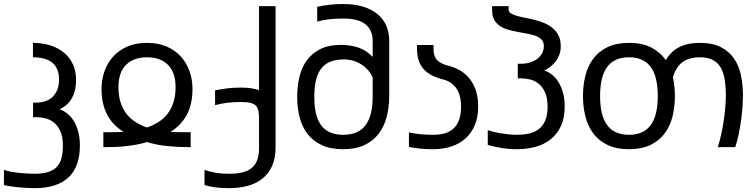

<svg xmlns="http://www.w3.org/2000/svg" viewBox="-102 -747 3837 975"><path d="M303.7 -8.8Q303.7 100.6 245.1 154.5Q186.5 208.5 74.2 208.5Q56.2 208.5 34.7 207.3Q13.2 206.1 -8.1 204.1Q-29.3 202.1 -48.8 199.2Q-68.4 196.3 -82 192.9V115.7Q-66.9 121.1 -47.4 124.8Q-27.8 128.4 -7.1 130.6Q13.7 132.8 34.7 134Q55.7 135.3 73.7 135.3Q115.7 135.3 143.3 126.2Q170.9 117.2 187.5 99.1Q204.1 81.1 210.7 54.2Q217.3 27.3 217.3 -8.3Q217.3 -52.2 204.6 -80.3Q191.9 -108.4 172.4 -124.3Q152.8 -140.1 129.2 -146Q105.5 -151.9 84 -151.9H65.9V-226.1H82.5Q107.4 -226.1 128.4 -233.2Q149.4 -240.2 164.8 -254.9Q180.2 -269.5 189 -291.5Q197.8 -313.5 197.8 -343.3Q197.8 -374 188.2 -395.5Q178.7 -417 161.4 -430.4Q144 -443.8 119.6 -450Q95.2 -456.1 65.4 -456.1V-529.3Q112.8 -529.3 153.1 -516.6Q193.4 -503.9 222.4 -480Q251.5 -456.1 267.8 -421.4Q284.2 -386.7 284.2 -342.8Q284.2 -307.6 276.9 -282.5Q269.5 -257.3 257.8 -239.7Q246.1 -222.2 231 -210.7Q215.8 -199.2 200.2 -191.4Q220.7 -185.5 239.5 -170.7Q258.3 -155.8 272.7 -132.6Q287.1 -109.4 295.4 -78.1Q303.7 -46.9 303.7 -8.8Z M644.5 -529.3Q702.6 -529.3 745.8 -510Q789.1 -490.7 817.9 -458.3Q846.7 -425.8 861.1 -383.5Q875.5 -341.3 875.5 -295.9Q875.5 -215.8 845.7 -162.4Q815.9 -108.9 763.2 -77.1Q773.4 -76.7 784.9 -76.4Q796.4 -76.2 807.6 -75.9Q818.8 -75.7 829.3 -75.7Q839.8 -75.7 848.1 -75.7H866.2V0H848.1Q803.7 0 750.7 -4.9Q697.8 -9.8 644.5 -25.4Q618.2 -17.6 591.1 -12.7Q564 -7.8 538.1 -4.9Q512.2 -2 487.5 -1Q462.9 0 440.9 0H422.9V-75.7H440.9Q449.2 -75.7 459.7 -75.7Q470.2 -75.7 481.4 -75.9Q492.7 -76.2 503.9 -76.4Q515.1 -76.7 525.4 -77.1Q499 -93.8 478.3 -115Q457.5 -136.2 443.1 -163.1Q428.7 -189.9 421.1 -222.9Q413.6 -255.9 413.6 -295.9Q413.6 -341.3 428 -383.5Q442.4 -425.8 471.2 -458.3Q500 -490.7 543.2 -510Q586.4 -529.3 644.5 -529.3ZM499.5 -304.7Q499.5 -259.3 511 -225.1Q522.5 -190.9 542.2 -166.5Q562 -142.1 588.4 -126Q614.7 -109.9 644.5 -99.6Q674.3 -109.9 700.7 -126Q727.1 -142.1 746.8 -166.5Q766.6 -190.9 778.1 -225.1Q789.6 -259.3 789.6 -304.7Q789.6 -378.9 751.2 -417.5Q712.9 -456.1 644.5 -456.1Q576.2 -456.1 537.8 -417.5Q499.5 -378.9 499.5 -304.7Z M1297.4 2.4Q1297.4 57.1 1279.5 96.2Q1261.7 135.3 1230.2 160.2Q1198.7 185.1 1155.8 196.8Q1112.8 208.5 1060.5 208.5Q1037.6 208.5 1020.3 207.3Q1002.9 206.1 987.8 203.9Q972.7 201.7 960.4 199Q948.2 196.3 936.5 192.9V115.7Q956.5 123 987.1 129.2Q1017.6 135.3 1064.9 135.3Q1106 135.3 1134 127.2Q1162.1 119.1 1179.7 103Q1197.3 86.9 1205.3 62.5Q1213.4 38.1 1213.4 5.4V-141.1Q1213.4 -165 1210.7 -181.6Q1208 -198.2 1199 -208.7Q1189.9 -219.2 1171.9 -224.1Q1153.8 -229 1123 -229Q1102.1 -229 1084.5 -228Q1066.9 -227.1 1051.3 -225.1Q1035.6 -223.1 1020.8 -220.2Q1005.9 -217.3 990.2 -212.9V-288.1Q1005.9 -291 1021 -293.7Q1036.1 -296.4 1052 -298.3Q1067.9 -300.3 1085.2 -301.3Q1102.5 -302.2 1123 -302.2Q1151.4 -302.2 1173.6 -298.8Q1195.8 -295.4 1213.4 -289.1V-715.8H1297.4Z M1641.6 -652.8Q1620.6 -652.8 1603 -651.9Q1585.4 -650.9 1569.8 -649.2Q1554.2 -647.5 1539.3 -644.5Q1524.4 -641.6 1508.8 -637.2V-712.4Q1523.9 -715.8 1539.1 -718.3Q1554.2 -720.7 1570.1 -722.7Q1585.9 -724.6 1603.5 -725.6Q1621.1 -726.6 1641.6 -726.6Q1697.8 -726.6 1741.2 -713.4Q1784.7 -700.2 1814.5 -675.8Q1844.2 -651.4 1859.4 -616.9Q1874.5 -582.5 1874.5 -540V-259.3Q1874.5 -203.1 1861.8 -154.1Q1849.1 -105 1821.3 -68.4Q1793.5 -31.7 1749 -10.5Q1704.6 10.7 1640.6 10.7Q1577.1 10.7 1532.7 -9.8Q1488.3 -30.3 1460.4 -65.9Q1432.6 -101.6 1419.9 -149.9Q1407.2 -198.2 1407.2 -254.4Q1407.2 -308.6 1418.7 -356.9Q1430.2 -405.3 1456.5 -441.2Q1482.9 -477.1 1525.1 -498Q1567.4 -519 1628.9 -519Q1679.7 -519 1720 -504.6Q1760.3 -490.2 1790.5 -458V-540.5Q1790.5 -594.2 1753.9 -623.5Q1717.3 -652.8 1641.6 -652.8ZM1790.5 -353Q1783.2 -371.1 1769.3 -387.9Q1755.4 -404.8 1736.6 -417.5Q1717.8 -430.2 1694.3 -437.7Q1670.9 -445.3 1644.5 -445.3Q1603 -445.3 1574.2 -433.1Q1545.4 -420.9 1527.6 -397Q1509.8 -373 1502 -337.4Q1494.1 -301.8 1494.1 -254.4Q1494.1 -207.5 1502.4 -171.6Q1510.7 -135.7 1528.3 -111.6Q1545.9 -87.4 1573.7 -75Q1601.6 -62.5 1640.6 -62.5Q1718.8 -62.5 1754.6 -111.6Q1790.5 -160.6 1790.5 -254.4Z M2097.7 -62.5Q2128.4 -62.5 2154.3 -69.3Q2180.2 -76.2 2199 -92.5Q2217.8 -108.9 2228.5 -136.5Q2239.3 -164.1 2239.3 -205.6Q2239.3 -225.1 2235.8 -246.3Q2232.4 -267.6 2222.4 -286.6Q2212.4 -305.7 2194.8 -320.8Q2177.2 -335.9 2148.9 -343.3Q2114.7 -352.1 2089.6 -365.2Q2064.5 -378.4 2048.1 -397.5Q2031.7 -416.5 2023.7 -441.7Q2015.6 -466.8 2015.6 -500V-518.6H2099.6V-496.1Q2099.6 -460 2118.4 -441.2Q2137.2 -422.4 2170.4 -414.6Q2205.1 -406.2 2233.9 -389.4Q2262.7 -372.6 2283.2 -346.7Q2303.7 -320.8 2314.9 -285.6Q2326.2 -250.5 2326.2 -206.1Q2326.2 -153.8 2309.8 -113.5Q2293.5 -73.2 2263.7 -45.7Q2233.9 -18.1 2191.7 -3.7Q2149.4 10.7 2097.7 10.7Q2078.6 10.7 2062.7 10Q2046.9 9.3 2032.7 7.8Q2018.6 6.3 2004.4 4.2Q1990.2 2 1974.6 -1V-74.7Q1998.5 -69.3 2028.3 -65.9Q2058.1 -62.5 2097.7 -62.5Z M2527.3 -349.1V-423.3H2543.9Q2566.4 -423.3 2587.4 -429.4Q2608.4 -435.5 2624.5 -447Q2640.6 -458.5 2650.1 -475.1Q2659.7 -491.7 2659.7 -513.2Q2659.7 -533.7 2648.4 -545.7Q2637.2 -557.6 2618.7 -564.7Q2600.1 -571.8 2576.4 -575.9Q2552.7 -580.1 2528.3 -584.7Q2503.9 -589.4 2480.2 -595.7Q2456.5 -602.1 2438 -614.3Q2419.4 -626.5 2408.2 -645.8Q2397 -665 2397 -695.3V-715.8H2481V-698.2Q2481 -686.5 2492.4 -679.2Q2503.9 -671.9 2522.5 -666.5Q2541 -661.1 2564.7 -656.7Q2588.4 -652.3 2613.3 -646Q2638.2 -639.6 2661.9 -629.9Q2685.5 -620.1 2704.1 -604.7Q2722.7 -589.4 2734.1 -566.9Q2745.6 -544.4 2745.6 -512.2Q2745.6 -487.8 2738 -468.3Q2730.5 -448.7 2718.5 -433.6Q2706.5 -418.5 2691.7 -407.2Q2676.8 -396 2661.6 -388.7Q2682.1 -382.8 2701.2 -367.9Q2720.2 -353 2734.4 -329.8Q2748.5 -306.6 2757.1 -275.4Q2765.6 -244.1 2765.6 -206.1Q2765.6 -147.5 2746.1 -106.2Q2726.6 -64.9 2693.4 -38.8Q2660.2 -12.7 2616 -1Q2571.8 10.7 2522.5 10.7Q2483.9 10.7 2445.6 4.6Q2407.2 -1.5 2375 -10.7V-86.4Q2386.7 -82 2404.1 -77.6Q2421.4 -73.2 2441.2 -70.1Q2460.9 -66.9 2481.9 -64.7Q2502.9 -62.5 2522.5 -62.5Q2553.7 -62.5 2582.3 -68.4Q2610.8 -74.2 2632.1 -89.8Q2653.3 -105.5 2666 -133.5Q2678.7 -161.6 2678.7 -205.6Q2678.7 -249.5 2666 -277.6Q2653.3 -305.7 2633.8 -321.5Q2614.3 -337.4 2590.6 -343.3Q2566.9 -349.1 2545.4 -349.1Z M3325.2 -259.3Q3325.2 -203.1 3312.7 -154.1Q3300.3 -105 3272.5 -68.4Q3244.6 -31.7 3200.2 -10.5Q3155.8 10.7 3091.8 10.7Q3028.3 10.7 2983.9 -10.5Q2939.5 -31.7 2911.6 -68.4Q2883.8 -105 2871.1 -154.1Q2858.4 -203.1 2858.4 -259.3Q2858.4 -315.4 2871.1 -364.5Q2883.8 -413.6 2911.6 -450.2Q2939.5 -486.8 2983.9 -508.1Q3028.3 -529.3 3091.8 -529.3Q3159.7 -529.3 3205.6 -505.4Q3251.5 -481.4 3278.8 -441.4Q3290.5 -461.9 3306.4 -478Q3322.3 -494.1 3343.3 -505.6Q3364.3 -517.1 3391.4 -523.2Q3418.5 -529.3 3452.1 -529.3Q3515.6 -529.3 3557.9 -508.1Q3600.1 -486.8 3625.2 -450.2Q3650.4 -413.6 3660.6 -364.5Q3670.9 -315.4 3670.9 -259.3Q3670.9 -241.2 3668.9 -210.7Q3667 -180.2 3662.4 -144.3Q3657.7 -108.4 3650.1 -70.6Q3642.6 -32.7 3631.8 0H3543Q3553.2 -30.8 3561 -67.1Q3568.8 -103.5 3574 -139.4Q3579.1 -175.3 3581.5 -207Q3584 -238.8 3584 -259.3Q3584 -306.2 3578.1 -342.8Q3572.3 -379.4 3557.4 -404.5Q3542.5 -429.7 3516.8 -442.9Q3491.2 -456.1 3452.1 -456.1Q3423.3 -456.1 3401.4 -449.7Q3379.4 -443.4 3362.8 -430.7Q3346.2 -418 3334.5 -399.2Q3322.8 -380.4 3314.9 -355.5Q3325.2 -310.5 3325.2 -259.3ZM3238.3 -259.3Q3238.3 -306.2 3230 -342.8Q3221.7 -379.4 3204.1 -404.5Q3186.5 -429.7 3158.7 -442.9Q3130.9 -456.1 3091.8 -456.1Q3052.7 -456.1 3024.9 -442.9Q2997.1 -429.7 2979.5 -404.5Q2961.9 -379.4 2953.6 -342.8Q2945.3 -306.2 2945.3 -259.3Q2945.3 -212.4 2953.6 -175.8Q2961.9 -139.2 2979.5 -114Q2997.1 -88.9 3024.9 -75.7Q3052.7 -62.5 3091.8 -62.5Q3130.9 -62.5 3158.7 -75.7Q3186.5 -88.9 3204.1 -114Q3221.7 -139.2 3230 -175.8Q3238.3 -212.4 3238.3 -259.3Z"/></svg>

Font: Arian AMU
Style: Regular
Weight: 400
Designer: Ruben Hakobyan (Tarumian)
Foundry: Ruben Hakobyan (Tarumian)
Version: Version 4.003